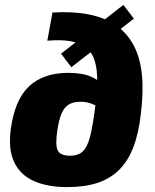

<svg xmlns="http://www.w3.org/2000/svg" viewBox="-20 -749 633 783"><path d="M194 -698Q276 -703 340.5 -690.5Q405 -678 450.5 -647.5Q496 -617 523.5 -567Q551 -517 558.5 -446Q566 -375 554 -282Q545 -202 522.5 -145.5Q500 -89 463.5 -54Q427 -19 375.5 -2.5Q324 14 254 14Q173 14 117.5 -11Q62 -36 37.5 -88.5Q13 -141 24 -222Q40 -342 98.5 -397Q157 -452 260 -452Q283 -452 310 -448Q337 -444 362.5 -431Q388 -418 408.5 -393Q429 -368 440 -327L431 -259Q416 -283 397.5 -299.5Q379 -316 356.5 -325Q334 -334 309 -334Q277 -334 258.5 -321.5Q240 -309 230 -283.5Q220 -258 214 -219Q205 -159 215 -136.5Q225 -114 266 -114Q299 -114 317.5 -131.5Q336 -149 346.5 -189Q357 -229 366 -296Q376 -365 376.5 -415.5Q377 -466 366.5 -500.5Q356 -535 332.5 -554Q309 -573 270 -580.5Q231 -588 173 -583ZM483 -729 526 -673 271 -475 229 -530Z"/></svg>

Font: Exo 2 ExtraBold
Style: Italic
Weight: 800
Italic angle: -8°
Designer: Natanael Gama
Foundry: Natanael Gama
Version: Version 2.010